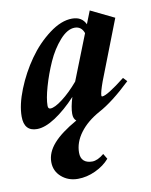

<svg xmlns="http://www.w3.org/2000/svg" viewBox="-87 -506 643 815"><g transform="rotate(-10 234.5 -98.5)"><path d="M48.8 11.2Q-6.8 11.2 -6.8 -52.2Q-6.8 -103 19.3 -168.2Q45.4 -233.4 85.2 -290Q125 -346.7 177 -385.7Q229 -424.8 275.9 -424.8Q318.4 -424.8 334 -390.1L356 -445.8L457.5 -396.5L357.9 -140.1Q341.8 -95.7 341.8 -81.1Q341.8 -77.1 345.2 -77.1Q366.2 -77.1 445.3 -139.2L460.9 -122.6Q380.9 -46.4 321.8 -15.1Q267.1 15.1 236.8 55.9Q206.5 96.7 206.5 141.1Q206.5 164.1 219.2 175.8Q231.9 187.5 255.4 187.5Q278.8 187.5 306.6 164.1L320.3 187Q296.9 214.4 259.3 231.9Q221.7 249.5 183.1 249.5Q141.6 249.5 112.5 224.1Q83.5 198.7 83.5 159.7Q83.5 118.7 116.5 81.1Q149.4 43.5 218.8 4.4Q206.5 -4.9 206.5 -26.4Q206.5 -54.7 219.7 -97.2Q173.8 -47.9 128.7 -18.3Q83.5 11.2 48.8 11.2ZM109.4 -78.6Q109.4 -64.9 119.6 -64.9Q138.2 -64.9 172.6 -91.1Q207 -117.2 242.7 -159.2L319.8 -354.5Q309.1 -384.8 280.3 -384.8Q248.5 -384.8 215.8 -347.9Q183.1 -311 160.6 -260.5Q138.2 -210 123.8 -159.4Q109.4 -108.9 109.4 -78.6Z"/></g></svg>

Font: Elstob 18pt ExtraBold
Style: Italic
Weight: 800
Italic angle: -20°
Designer: Peter S. Baker
Version: Version 1.015